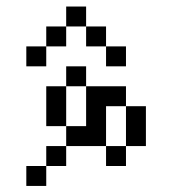

<svg xmlns="http://www.w3.org/2000/svg" viewBox="-20 -708 540 602"><path d="M375 -500V-562.5H312.5V-500ZM125 -187.5H62.5V-125H125ZM125 -187.5H187.5V-250H125ZM187.5 -250H312.5V-187.5H375V-250H312.5Q312.5 -250 312.5 -375H375Q375 -375 375 -250H437.5Q437.5 -250 437.5 -375H375V-437.5H250Q250 -437.5 250 -312.5H187.5ZM187.5 -312.5Q187.5 -312.5 187.5 -437.5H125Q125 -437.5 125 -312.5ZM187.5 -437.5H250V-500H187.5ZM125 -562.5H62.5V-500H125ZM125 -562.5H187.5V-625H125ZM312.5 -562.5V-625H250V-562.5ZM187.5 -625H250V-687.5H187.5Z"/></svg>

Font: UnifontExMono
Style: Regular
Weight: 500
Version: Version 15.0.06